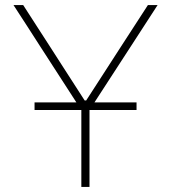

<svg xmlns="http://www.w3.org/2000/svg" viewBox="-20 -733 669 753"><path d="M299 0V-301.5H115.5V-331.5H279.5L138 -550.5Q112.5 -590 88.5 -627.5Q64.5 -664.5 33 -713H71Q105.5 -659.5 130 -621.5Q154.5 -583.5 176.5 -549.5Q198.5 -515.5 225 -474L312 -339H318L402 -469Q430 -512.5 453 -548Q476 -583.5 501 -622Q526 -660.5 560 -713H598Q544 -630 493 -551L350.5 -331.5H515.5V-301.5H331V0Z"/></svg>

Font: Heraclito Thin
Style: Regular
Weight: 100
Designer: Kostas Bartsokas (font) & Cristiano Sobral (main changes)
Foundry: Kostas Bartsokas (font) & Cristiano Sobral (main changes)
Version: Version 1.00;July 8, 2020;FontCreator 13.0.0.2655 64-bit